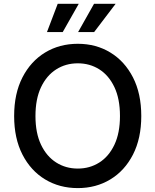

<svg xmlns="http://www.w3.org/2000/svg" viewBox="-20 -964 805 994"><path d="M382.8 9.8Q288.1 9.8 213.6 -35.2Q139.2 -80.1 96.2 -163.8Q53.2 -247.6 53.2 -363.3Q53.2 -479.5 96.2 -563.2Q139.2 -647 213.6 -692.1Q288.1 -737.3 382.8 -737.3Q477.1 -737.3 551.3 -692.1Q625.5 -647 668.5 -563.2Q711.4 -479.5 711.4 -363.3Q711.4 -247.6 668.5 -163.8Q625.5 -80.1 551.3 -35.2Q477.1 9.8 382.8 9.8ZM382.8 -91.3Q444.8 -91.3 494.1 -122.6Q543.5 -153.8 572.3 -214.6Q601.1 -275.4 601.1 -363.3Q601.1 -452.1 572.3 -512.9Q543.5 -573.7 494.1 -605Q444.8 -636.2 382.8 -636.2Q320.3 -636.2 270.8 -604.7Q221.2 -573.2 192.4 -512.5Q163.6 -451.7 163.6 -363.3Q163.6 -275.4 192.4 -214.8Q221.2 -154.3 270.8 -122.8Q320.3 -91.3 382.8 -91.3ZM304.7 -797.9H223.1L278.8 -944.3H387.7ZM467.3 -797.9H384.3L466.8 -944.3H578.6Z"/></svg>

Font: Inter 16pt Medium
Style: Regular
Weight: 500
Version: Version 4.001;git-66647c0bb